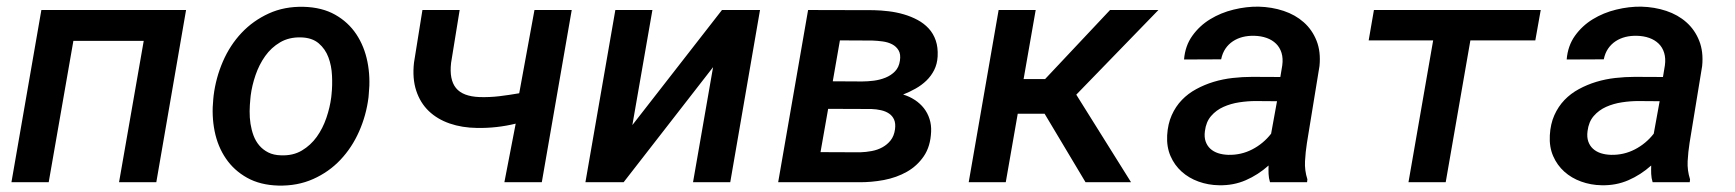

<svg xmlns="http://www.w3.org/2000/svg" viewBox="-20 -559 5322 589"><path d="M459.5 0H345.2L420.9 -433.6H205.1L129.4 0H15.1L106.9 -528.3H550.8Z M635.3 -265.6Q642.1 -320.3 663.8 -370.4Q685.5 -420.4 720.9 -458Q756.3 -495.6 804.4 -517.6Q852.5 -539.6 911.6 -538.1Q967.8 -536.6 1008.1 -513.9Q1048.3 -491.2 1073 -454.1Q1097.7 -417 1107.2 -369.4Q1116.7 -321.8 1111.3 -270.5L1110.4 -259.8Q1103.5 -205.1 1081.5 -155.5Q1059.6 -106 1024.2 -68.6Q988.8 -31.2 940.7 -9.8Q892.6 11.7 834 10.3Q778.3 8.8 738 -13.7Q697.8 -36.1 672.9 -72.8Q647.9 -109.4 638.4 -156.7Q628.9 -204.1 634.3 -255.4ZM748 -255.4Q746.1 -237.3 745.8 -217.8Q745.6 -198.2 748.5 -179.2Q751.5 -160.2 757.8 -143.1Q764.2 -126 775.4 -112.8Q786.6 -99.6 803 -91.3Q819.3 -83 842.3 -82.5Q878.9 -81.1 906 -97.2Q933.1 -113.3 951.7 -139.2Q970.2 -165 981.2 -197.3Q992.2 -229.5 996.1 -260.3L997.1 -270Q1000 -296.9 998.5 -327.1Q997.1 -357.4 987.5 -383.1Q978 -408.7 957.8 -426Q937.5 -443.4 903.3 -444.3Q866.7 -445.3 839.4 -429.2Q812 -413.1 793.5 -387Q774.9 -360.8 763.9 -328.6Q752.9 -296.4 749 -265.6Z M1642.1 0H1527.3L1562 -179.7Q1503.9 -165.5 1443.8 -166.5Q1397.5 -167 1359.4 -180.2Q1321.3 -193.4 1295.2 -218.5Q1269 -243.7 1256.8 -281Q1244.6 -318.4 1250 -366.7L1275.9 -528.3H1390.1L1363.8 -366.2Q1357.9 -314.9 1378.7 -289.1Q1399.4 -263.2 1451.2 -261.2Q1481.9 -260.3 1512.2 -263.9Q1542.5 -267.6 1572.8 -272.9L1619.6 -528.3H1733.9Z M2194.8 -528.3H2311.5L2220.2 0H2106L2167.5 -353L1893.1 0H1775.9L1867.7 -528.3H1981.4L1919.9 -175.3Z M2367.2 0 2459 -528.3 2660.2 -527.8Q2682.6 -527.3 2706.5 -524.4Q2730.5 -521.5 2752.9 -514.9Q2775.4 -508.3 2794.9 -497.8Q2814.5 -487.3 2828.9 -471.7Q2843.3 -456.1 2850.6 -434.8Q2857.9 -413.6 2856.4 -385.7Q2855 -362.3 2845.7 -344Q2836.4 -325.7 2822 -311.8Q2807.6 -297.9 2789.1 -287.4Q2770.5 -276.9 2750.5 -269Q2770 -263.2 2786.4 -252.4Q2802.7 -241.7 2814.2 -227.1Q2825.7 -212.4 2831.5 -194.1Q2837.4 -175.8 2836.4 -154.8Q2834.5 -109.9 2814 -79.8Q2793.5 -49.8 2762 -32Q2730.5 -14.2 2691.7 -6.8Q2652.8 0.5 2614.3 0ZM2520.5 -225.1 2497.1 -92.3 2618.7 -91.8Q2636.7 -92.3 2654.5 -95.7Q2672.4 -99.1 2687 -107.2Q2701.7 -115.2 2712.2 -128.4Q2722.7 -141.6 2725.6 -162.1Q2728 -180.2 2722.9 -191.9Q2717.8 -203.6 2707.3 -210.7Q2696.8 -217.8 2682.6 -220.9Q2668.5 -224.1 2653.3 -224.6ZM2534.7 -309.6 2624.5 -309.1Q2641.6 -309.1 2660.6 -311.5Q2679.7 -314 2696.5 -320.8Q2713.4 -327.6 2725.6 -340.1Q2737.8 -352.5 2740.7 -373Q2743.7 -392.6 2736.6 -404.5Q2729.5 -416.5 2716.8 -423.1Q2704.1 -429.7 2687.7 -431.9Q2671.4 -434.1 2656.2 -434.6L2556.6 -435.1Z M3184.6 -210H3102.1L3065.4 0H2951.7L3043.5 -528.3H3157.2L3120.1 -316.4H3186L3385.3 -528.3H3533.7L3281.7 -268.6L3449.7 0H3310.1Z M3876 0Q3872.1 -12.7 3871.6 -25.4Q3871.1 -38.1 3871.6 -51.3Q3839.4 -22.5 3801.5 -6.1Q3763.7 10.3 3719.7 9.3Q3686.5 8.8 3656.7 -2Q3627 -12.7 3605 -32.5Q3583 -52.2 3570.8 -80.3Q3558.6 -108.4 3560.5 -144Q3562.5 -178.7 3574.5 -205.6Q3586.4 -232.4 3605.5 -252.2Q3624.5 -272 3649.7 -285.6Q3674.8 -299.3 3703.1 -307.9Q3731.4 -316.4 3761.5 -319.8Q3791.5 -323.2 3821.3 -323.2L3907.7 -322.8L3913.6 -358.4Q3916.5 -379.9 3911.4 -396.7Q3906.2 -413.6 3894.5 -425Q3882.8 -436.5 3865.7 -442.6Q3848.6 -448.7 3827.6 -449.2Q3809.1 -449.7 3792.5 -445.6Q3775.9 -441.4 3762.2 -432.4Q3748.5 -423.3 3739.3 -409.7Q3730 -396 3726.1 -377L3612.3 -376.5Q3615.7 -418.5 3637.7 -449.2Q3659.7 -480 3692.4 -500Q3725.1 -520 3764.2 -529.5Q3803.2 -539.1 3840.8 -538.6Q3881.8 -537.6 3917.7 -525.6Q3953.6 -513.7 3979.5 -490.7Q4005.4 -467.8 4018.8 -434.1Q4032.2 -400.4 4027.8 -356.4L3989.3 -120.6Q3984.9 -92.8 3983.4 -64.5Q3981.9 -36.1 3990.7 -8.8L3989.7 0ZM3748 -84Q3787.1 -83 3821.3 -100.6Q3855.5 -118.2 3879.4 -148.9L3897.5 -248.5L3831.5 -249Q3807.6 -249 3781.7 -245.1Q3755.9 -241.2 3733.4 -231.2Q3710.9 -221.2 3695.3 -203.1Q3679.7 -185.1 3676.3 -156.7Q3673.8 -138.7 3678.5 -125.2Q3683.1 -111.8 3692.9 -102.8Q3702.6 -93.8 3716.8 -89.1Q3731 -84.5 3748 -84Z M4689.9 -435.1H4490.7L4415 0H4300.8L4376.5 -435.1H4178.7L4194.8 -528.3H4706.5Z M5049.8 0Q5045.9 -12.7 5045.4 -25.4Q5044.9 -38.1 5045.4 -51.3Q5013.2 -22.5 4975.3 -6.1Q4937.5 10.3 4893.6 9.3Q4860.4 8.8 4830.6 -2Q4800.8 -12.7 4778.8 -32.5Q4756.8 -52.2 4744.6 -80.3Q4732.4 -108.4 4734.4 -144Q4736.3 -178.7 4748.3 -205.6Q4760.3 -232.4 4779.3 -252.2Q4798.3 -272 4823.5 -285.6Q4848.6 -299.3 4877 -307.9Q4905.3 -316.4 4935.3 -319.8Q4965.3 -323.2 4995.1 -323.2L5081.5 -322.8L5087.4 -358.4Q5090.3 -379.9 5085.2 -396.7Q5080.1 -413.6 5068.4 -425Q5056.6 -436.5 5039.6 -442.6Q5022.5 -448.7 5001.5 -449.2Q4982.9 -449.7 4966.3 -445.6Q4949.7 -441.4 4936 -432.4Q4922.4 -423.3 4913.1 -409.7Q4903.8 -396 4899.9 -377L4786.1 -376.5Q4789.6 -418.5 4811.5 -449.2Q4833.5 -480 4866.2 -500Q4898.9 -520 4938 -529.5Q4977.1 -539.1 5014.6 -538.6Q5055.7 -537.6 5091.6 -525.6Q5127.4 -513.7 5153.3 -490.7Q5179.2 -467.8 5192.6 -434.1Q5206.1 -400.4 5201.7 -356.4L5163.1 -120.6Q5158.7 -92.8 5157.2 -64.5Q5155.8 -36.1 5164.6 -8.8L5163.6 0ZM4921.9 -84Q4960.9 -83 4995.1 -100.6Q5029.3 -118.2 5053.2 -148.9L5071.3 -248.5L5005.4 -249Q4981.4 -249 4955.6 -245.1Q4929.7 -241.2 4907.2 -231.2Q4884.8 -221.2 4869.1 -203.1Q4853.5 -185.1 4850.1 -156.7Q4847.7 -138.7 4852.3 -125.2Q4856.9 -111.8 4866.7 -102.8Q4876.5 -93.8 4890.6 -89.1Q4904.8 -84.5 4921.9 -84Z"/></svg>

Font: Roboto Mono Medium
Style: Italic
Weight: 500
Designer: Google
Version: Version 2.000985; 2015; ttfautohint (v1.3)